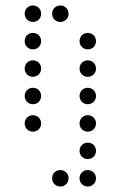

<svg xmlns="http://www.w3.org/2000/svg" viewBox="-20 -500 440 700"><path d="M100 -420C117 -420 130 -433 130 -450C130 -467 117 -480 100 -480C83 -480 70 -467 70 -450C70 -433 83 -420 100 -420ZM200 -420C217 -420 230 -433 230 -450C230 -467 217 -480 200 -480C183 -480 170 -467 170 -450C170 -433 183 -420 200 -420ZM100 -320C117 -320 130 -333 130 -350C130 -367 117 -380 100 -380C83 -380 70 -367 70 -350C70 -333 83 -320 100 -320ZM300 -320C317 -320 330 -333 330 -350C330 -367 317 -380 300 -380C283 -380 270 -367 270 -350C270 -333 283 -320 300 -320ZM100 -220C117 -220 130 -233 130 -250C130 -267 117 -280 100 -280C83 -280 70 -267 70 -250C70 -233 83 -220 100 -220ZM300 -220C317 -220 330 -233 330 -250C330 -267 317 -280 300 -280C283 -280 270 -267 270 -250C270 -233 283 -220 300 -220ZM100 -120C117 -120 130 -133 130 -150C130 -167 117 -180 100 -180C83 -180 70 -167 70 -150C70 -133 83 -120 100 -120ZM300 -120C317 -120 330 -133 330 -150C330 -167 317 -180 300 -180C283 -180 270 -167 270 -150C270 -133 283 -120 300 -120ZM100 -20C117 -20 130 -33 130 -50C130 -67 117 -80 100 -80C83 -80 70 -67 70 -50C70 -33 83 -20 100 -20ZM300 -20C317 -20 330 -33 330 -50C330 -67 317 -80 300 -80C283 -80 270 -67 270 -50C270 -33 283 -20 300 -20ZM300 80C317 80 330 67 330 50C330 33 317 20 300 20C283 20 270 33 270 50C270 67 283 80 300 80ZM200 180C217 180 230 167 230 150C230 133 217 120 200 120C183 120 170 133 170 150C170 167 183 180 200 180ZM300 180C317 180 330 167 330 150C330 133 317 120 300 120C283 120 270 133 270 150C270 167 283 180 300 180Z"/></svg>

Font: TINY 5x3 60
Style: Regular
Weight: 150
Designer: Jack Halten Fahnestock
Foundry: Velvetyne Type Foundry
Version: Version 1.002;hotconv 1.0.109;makeotfexe 2.5.65596